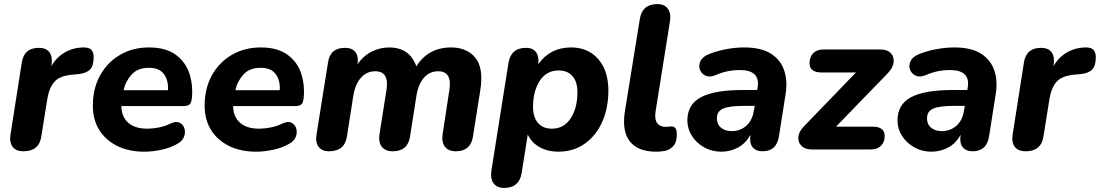

<svg xmlns="http://www.w3.org/2000/svg" viewBox="-20 -734 5402 943"><path d="M95 9Q58 9 41.5 -13.5Q25 -36 32 -76L87 -427Q98 -499 171 -499Q207 -499 223 -477Q239 -455 233 -415L231 -407Q255 -450 295 -474.5Q335 -499 386 -501Q416 -502 428 -490Q440 -478 440 -452Q440 -411 422 -392.5Q404 -374 365 -370L332 -367Q272 -361 246.5 -331.5Q221 -302 212 -246L183 -64Q172 9 95 9Z M689 11Q612 11 555 -17.5Q498 -46 467 -96.5Q436 -147 436 -215Q436 -299 471.5 -363.5Q507 -428 569.5 -464.5Q632 -501 712 -501Q795 -501 844 -464.5Q893 -428 911 -370.5Q929 -313 922 -249Q919 -226 909 -219.5Q899 -213 882 -213H576Q577 -160 610 -131Q643 -102 704 -102Q730 -102 760.5 -108Q791 -114 815 -126Q843 -140 861.5 -131.5Q880 -123 886 -103Q892 -83 883.5 -61.5Q875 -40 850 -27Q815 -7 771 2Q727 11 689 11ZM711 -401Q657 -401 627 -368.5Q597 -336 587 -291H805Q808 -338 785.5 -369.5Q763 -401 711 -401Z M1238 11Q1161 11 1104 -17.5Q1047 -46 1016 -96.5Q985 -147 985 -215Q985 -299 1020.5 -363.5Q1056 -428 1118.5 -464.5Q1181 -501 1261 -501Q1344 -501 1393 -464.5Q1442 -428 1460 -370.5Q1478 -313 1471 -249Q1468 -226 1458 -219.5Q1448 -213 1431 -213H1125Q1126 -160 1159 -131Q1192 -102 1253 -102Q1279 -102 1309.5 -108Q1340 -114 1364 -126Q1392 -140 1410.5 -131.5Q1429 -123 1435 -103Q1441 -83 1432.5 -61.5Q1424 -40 1399 -27Q1364 -7 1320 2Q1276 11 1238 11ZM1260 -401Q1206 -401 1176 -368.5Q1146 -336 1136 -291H1354Q1357 -338 1334.5 -369.5Q1312 -401 1260 -401Z M1596 9Q1561 9 1544.5 -13.5Q1528 -36 1535 -76L1591 -427Q1601 -499 1674 -499Q1710 -499 1726 -477.5Q1742 -456 1736 -419Q1766 -461 1806.5 -481Q1847 -501 1891 -501Q1992 -501 2025 -408Q2053 -454 2096.5 -477.5Q2140 -501 2195 -501Q2273 -501 2314.5 -450.5Q2356 -400 2339 -291L2303 -64Q2292 9 2219 9Q2182 9 2165 -13.5Q2148 -36 2154 -76L2187 -291Q2202 -384 2132 -384Q2090 -384 2062 -352Q2034 -320 2025 -262L1994 -64Q1983 9 1909 9Q1872 9 1855 -13.5Q1838 -36 1844 -76L1878 -291Q1893 -384 1823 -384Q1781 -384 1752.5 -352Q1724 -320 1715 -262L1684 -64Q1673 9 1596 9Z M2456 189Q2421 189 2404 166Q2387 143 2394 101L2477 -423Q2489 -499 2563 -499Q2597 -499 2612.5 -478Q2628 -457 2624 -419Q2682 -501 2785 -501Q2868 -501 2918 -444Q2968 -387 2968 -289Q2968 -204 2938 -136Q2908 -68 2852.5 -28.5Q2797 11 2721 11Q2671 11 2631.5 -10.5Q2592 -32 2572 -73L2542 116Q2530 189 2456 189ZM2690 -102Q2750 -102 2783 -153Q2816 -204 2816 -281Q2816 -333 2791.5 -360.5Q2767 -388 2724 -388Q2664 -388 2631 -337Q2598 -286 2598 -210Q2598 -158 2622.5 -130Q2647 -102 2690 -102Z M3203 11Q3113 11 3073.5 -39.5Q3034 -90 3049 -186L3122 -638Q3133 -714 3209 -714Q3244 -714 3260.5 -690.5Q3277 -667 3270 -626L3200 -188Q3194 -148 3207.5 -129.5Q3221 -111 3249 -111Q3259 -111 3265.5 -112Q3272 -113 3278 -113Q3290 -113 3297 -105Q3304 -97 3304 -74Q3304 -38 3290 -20.5Q3276 -3 3257 4Q3248 7 3232.5 9Q3217 11 3203 11Z M3522 11Q3476 11 3438 -10.5Q3400 -32 3378 -67Q3356 -102 3356 -143Q3356 -221 3422.5 -256.5Q3489 -292 3631 -292H3699L3701 -305Q3708 -346 3686.5 -368Q3665 -390 3614 -390Q3583 -390 3553.5 -384Q3524 -378 3492 -364Q3464 -353 3444 -363Q3424 -373 3417 -393.5Q3410 -414 3421 -435.5Q3432 -457 3466 -470Q3509 -486 3552 -493.5Q3595 -501 3635 -501Q3719 -501 3767 -470Q3815 -439 3832 -386.5Q3849 -334 3838 -269L3806 -66Q3795 9 3725 9Q3692 9 3676 -11.5Q3660 -32 3666 -72Q3642 -29 3604 -9Q3566 11 3522 11ZM3573 -90Q3616 -90 3645.5 -116.5Q3675 -143 3682 -188L3687 -214H3634Q3561 -214 3531 -200.5Q3501 -187 3501 -153Q3501 -123 3521.5 -106.5Q3542 -90 3573 -90Z M3967 0Q3934 0 3916.5 -17.5Q3899 -35 3901 -61Q3903 -87 3928 -113L4184 -378H4016Q3956 -378 3956 -424Q3956 -455 3974.5 -473Q3993 -491 4023 -491H4304Q4338 -491 4355 -473Q4372 -455 4369 -428Q4366 -401 4340 -374L4086 -112H4266Q4325 -112 4325 -66Q4325 -36 4307 -18Q4289 0 4258 0Z M4554 11Q4508 11 4470 -10.5Q4432 -32 4410 -67Q4388 -102 4388 -143Q4388 -221 4454.5 -256.5Q4521 -292 4663 -292H4731L4733 -305Q4740 -346 4718.5 -368Q4697 -390 4646 -390Q4615 -390 4585.5 -384Q4556 -378 4524 -364Q4496 -353 4476 -363Q4456 -373 4449 -393.5Q4442 -414 4453 -435.5Q4464 -457 4498 -470Q4541 -486 4584 -493.5Q4627 -501 4667 -501Q4751 -501 4799 -470Q4847 -439 4864 -386.5Q4881 -334 4870 -269L4838 -66Q4827 9 4757 9Q4724 9 4708 -11.5Q4692 -32 4698 -72Q4674 -29 4636 -9Q4598 11 4554 11ZM4605 -90Q4648 -90 4677.5 -116.5Q4707 -143 4714 -188L4719 -214H4666Q4593 -214 4563 -200.5Q4533 -187 4533 -153Q4533 -123 4553.5 -106.5Q4574 -90 4605 -90Z M5017 9Q4980 9 4963.5 -13.5Q4947 -36 4954 -76L5009 -427Q5020 -499 5093 -499Q5129 -499 5145 -477Q5161 -455 5155 -415L5153 -407Q5177 -450 5217 -474.5Q5257 -499 5308 -501Q5338 -502 5350 -490Q5362 -478 5362 -452Q5362 -411 5344 -392.5Q5326 -374 5287 -370L5254 -367Q5194 -361 5168.5 -331.5Q5143 -302 5134 -246L5105 -64Q5094 9 5017 9Z"/></svg>

Font: Nunito ExtraBold
Style: Italic
Weight: 800
Italic angle: -9°
Designer: Vernon Adams
Foundry: Vernon Adams
Version: Version 3.601; ttfautohint (v1.8.2.53-6de2)